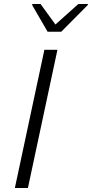

<svg xmlns="http://www.w3.org/2000/svg" viewBox="-20 -936 458 956"><path d="M140 -911 217 -778H285L417 -911L418 -916H370L256 -814L182 -916H141ZM201 -688 54 0H119L266 -688Z"/></svg>

Font: Saira UNSAM Light Italic
Style: Regular
Weight: 300
Italic angle: -12°
Designer: Hector Gatti with collaboration of the Omnibus-Type team
Foundry: Omnibus-Type
Version: Version 0.072;PS 000.072;hotconv 1.0.88;makeotf.lib2.5.64775